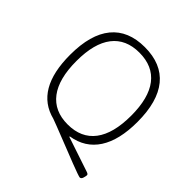

<svg xmlns="http://www.w3.org/2000/svg" viewBox="-219 -870 1168 1168"><g transform="rotate(45 365.5 -285.5)"><path d="M645 135Q641 135 616.5 126.5Q592 118 556 104Q520 90 478.5 73.5Q437 57 397 41.5Q357 26 325.5 13.5Q294 1 279 -4Q76 -55 76 -352Q76 -527 149.5 -616.5Q223 -706 365 -706Q508 -706 581.5 -616.5Q655 -527 655 -352Q655 -196 597 -106.5Q539 -17 426 1V5L653 81Q667 86 667 94Q667 102 662 118.5Q657 135 645 135ZM365 -41Q481 -41 541 -120Q601 -199 601 -352Q601 -504 541 -581.5Q481 -659 365 -659Q250 -659 190 -581.5Q130 -504 130 -352Q130 -199 190 -120Q250 -41 365 -41Z"/></g></svg>

Font: Asap ExtraLight
Style: Regular
Weight: 200
Designer: Pablo Cosgaya
Foundry: Omnibus-Type
Version: Version 3.001; ttfautohint (v1.8.4.7-5d5b)